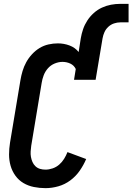

<svg xmlns="http://www.w3.org/2000/svg" viewBox="-20 -968 687 996"><path d="M216 8Q185 8 155.5 2Q126 -4 101.5 -18.5Q77 -33 60 -56.5Q43 -80 35 -108Q27 -136 27 -166.5Q27 -197 32 -228L86 -552Q90 -576 97 -599.5Q104 -623 116 -645Q128 -667 146 -686.5Q164 -706 185.5 -719Q207 -732 231.5 -737.5Q256 -743 280 -743Q312 -743 341 -732Q370 -721 388 -698L399 -769Q403 -793 411 -816.5Q419 -840 433 -861.5Q447 -883 466.5 -900.5Q486 -918 509 -928.5Q532 -939 556 -943.5Q580 -948 604 -948H647V-852H604Q588 -852 571.5 -846.5Q555 -841 542 -829Q529 -817 522 -801.5Q515 -786 512 -769L476 -554H364L373 -610Q364 -629 345 -638Q326 -647 304 -647Q284 -647 263.5 -638.5Q243 -630 228.5 -613.5Q214 -597 206.5 -577Q199 -557 196 -537L142 -212Q140 -197 139 -182.5Q138 -168 140.5 -154Q143 -140 148.5 -127.5Q154 -115 164 -105.5Q174 -96 187.5 -92Q201 -88 216 -88Q234 -88 253 -94.5Q272 -101 287 -114Q302 -127 312.5 -144Q323 -161 330 -179L427 -143Q414 -112 393.5 -82.5Q373 -53 344.5 -32Q316 -11 282.5 -1.5Q249 8 216 8Z"/></svg>

Font: Iosevka SS04
Style: Bold Italic
Weight: 700
Italic angle: -9°
Monospace: yes
Designer: Belleve Invis
Foundry: Belleve Invis
Version: Version 19.0.0; ttfautohint (v1.8.4)